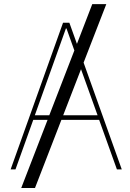

<svg xmlns="http://www.w3.org/2000/svg" viewBox="-20 -840 644 952"><path d="M507.1 -819.6 394.5 -529.5 583.8 0H559.7L471.6 -245.7H284.4L153.4 92.3H85.2L215.9 -245.7H144.9L56.8 0H32.7L292.6 -727.3H323.9L361.5 -622.5L437.5 -819.6ZM224.4 -268.5 348.7 -589.8 309.7 -698.9H306.8L152.7 -268.5ZM381.7 -496.8 293.3 -268.5H463.8Z"/></svg>

Font: Inter Thin BETA
Style: Regular
Weight: 100
Designer: Rasmus Andersson
Foundry: rsms
Version: Version 3.011;git-f93a4a705